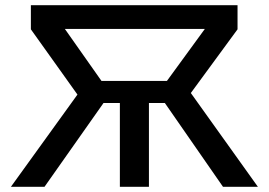

<svg xmlns="http://www.w3.org/2000/svg" viewBox="-20 -720 1036 740"><path d="M22 0 278.5 -355.5 99 -607V-700H895.5V-607L715.5 -361.5L974 0H839.5L589 -361L769.5 -608.5H230L405 -360L151.5 0ZM442 0V-323H325V-408H670.5V-323H554V0Z"/></svg>

Font: Geologica Roman
Style: Regular
Weight: 400
Designer: Sindre Bremnes, Frode Helland
Foundry: Monokrom Skriftforlag AS
Version: Version 1.010;gftools[0.9.28]